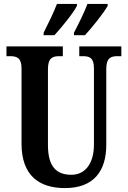

<svg xmlns="http://www.w3.org/2000/svg" viewBox="-20 -951 653 981"><path d="M358 -784V-771H414C451 -811 511 -886 530 -921V-931H427C410 -886 383 -832 358 -784ZM203 -784V-771H258C295 -811 356 -886 373 -921V-931H271C254 -886 227 -832 203 -784ZM312 10C459 10 523 -77 523 -211V-598C523 -656 547 -664 581 -664H600V-714H385V-664H403C437 -664 460 -656 460 -602V-213C460 -114 414 -58 345 -58C271 -58 225 -96 225 -210V-598C225 -656 250 -664 283 -664H301V-714H13V-664H32C65 -664 90 -656 90 -602V-217C90 -54 180 10 312 10Z"/></svg>

Font: Noto Serif Khmer ExtraCondensed
Style: Bold
Weight: 700
Width: 2
Designer: Danh Hong and the Monotype Design Team
Foundry: Monotype Imaging Inc.
Version: Version 2.004